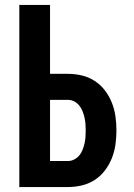

<svg xmlns="http://www.w3.org/2000/svg" viewBox="-20 -755 540 775"><path d="M58 0V-735H182V-457H254Q282 -457 310 -450.5Q338 -444 362 -428.5Q386 -413 403.5 -390Q421 -367 431.5 -340.5Q442 -314 446 -285.5Q450 -257 450 -228Q450 -200 446 -171.5Q442 -143 431.5 -116.5Q421 -90 403.5 -67Q386 -44 362 -28.5Q338 -13 310 -6.5Q282 0 254 0ZM254 -105Q267 -105 279 -111Q291 -117 299.5 -127Q308 -137 313 -149.5Q318 -162 321 -175Q324 -188 325 -201.5Q326 -215 326 -228Q326 -242 325 -255Q324 -268 321 -281Q318 -294 313 -306.5Q308 -319 299.5 -329.5Q291 -340 279 -346Q267 -352 254 -352H182V-105Z"/></svg>

Font: Iosevka Extrabold
Style: Regular
Weight: 800
Monospace: yes
Designer: Belleve Invis
Foundry: Belleve Invis
Version: Version 32.5.0; ttfautohint (v1.8.4)